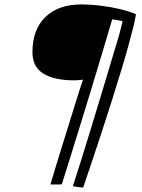

<svg xmlns="http://www.w3.org/2000/svg" viewBox="-20 -677 645 870"><path d="M357 172.5Q347 172.5 333.5 170.5Q320 168.5 310 167Q324.5 123 345.8 55.2Q367 -12.5 391.2 -91.8Q415.5 -171 439.5 -250.8Q463.5 -330.5 484.2 -399.8Q505 -469 519 -515.5Q524 -533.5 528 -550Q532 -566.5 535.5 -581Q525.5 -583.5 513 -585.8Q500.5 -588 488.5 -589.5Q469.5 -525.5 446 -446.5Q422.5 -367.5 397.2 -284.5Q372 -201.5 348 -124Q324 -46.5 304.5 16.2Q285 79 273 117.2Q261 155.5 260 158.5Q250 159 233.2 159Q216.5 159 208.5 159Q215.5 135 228 93.5Q240.5 52 256.2 1.8Q272 -48.5 288 -100.5Q304 -152.5 318.2 -198Q332.5 -243.5 342.5 -275.2Q352.5 -307 356 -316Q334.5 -313 316 -313Q226 -313 176.5 -343.5Q127 -374 127 -440.5Q127 -543 185.8 -600Q244.5 -657 349.5 -657Q389 -657 434.5 -651.5Q480 -646 522.5 -636Q565 -626 596 -612.5Q593 -592 585.8 -561.8Q578.5 -531.5 568.5 -494.5Q554 -440 533 -370.2Q512 -300.5 488 -224.8Q464 -149 439.8 -75Q415.5 -1 394 63Q372.5 127 357 172.5Z"/></svg>

Font: Grandstander ExtraLight
Style: Italic
Weight: 200
Italic angle: -15°
Designer: Tyler Finck
Foundry: Etcetera Type Co
Version: Version 1.200; ttfautohint (v1.8.3)